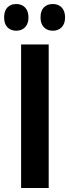

<svg xmlns="http://www.w3.org/2000/svg" viewBox="-41 -935 343 955"><path d="M64 0V-713.9H201.2V0ZM-20.5 -848.1Q-20.5 -881.3 -3.9 -898.2Q12.7 -915 39.6 -915Q67.4 -915 84 -897.5Q100.6 -879.9 100.6 -848.1Q100.6 -817.4 84 -799.8Q67.4 -782.2 39.6 -782.2Q12.7 -782.2 -3.9 -799.1Q-20.5 -815.9 -20.5 -848.1ZM160.6 -848.1Q160.6 -881.3 177.2 -898.2Q193.8 -915 221.7 -915Q249.5 -915 266.1 -897.5Q282.7 -879.9 282.7 -848.1Q282.7 -817.4 266.1 -799.8Q249.5 -782.2 221.7 -782.2Q193.8 -782.2 177.2 -799.6Q160.6 -816.9 160.6 -848.1Z"/></svg>

Font: Open Sans Condensed
Style: Bold
Weight: 700
Width: 3
Designer: Monotype Design Team
Foundry: Monotype Imaging Inc.
Version: Version 3.003; ttfautohint (v1.8.4)